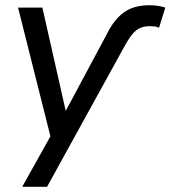

<svg xmlns="http://www.w3.org/2000/svg" viewBox="-20 -530 652 734"><path d="M387 -397Q407 -438 431 -463Q455 -488 484 -499Q513 -510 550 -510Q569 -510 584.5 -507.5Q600 -505 612 -501L588 -424Q580 -428 570.5 -429Q561 -430 552 -430Q533 -430 517 -423.5Q501 -417 487 -400.5Q473 -384 457 -355L160 184H65L184 -29L179 16L49 -501H142L236 -85H220Z"/></svg>

Font: Nunitoga
Style: Medium Italic
Weight: 500
Italic angle: -9°
Designer: Vernon Adams
Foundry: Vernon Adams
Version: Version 1.0